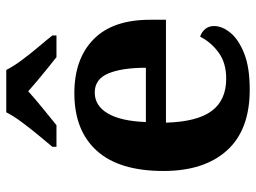

<svg xmlns="http://www.w3.org/2000/svg" viewBox="-122 -684 816 612"><g transform="rotate(-90 286.0 -378.0)"><path d="M306 10Q178 10 112.5 -62.5Q47 -135 47 -265Q47 -406 111.5 -477.5Q176 -549 295 -549Q404 -549 466.5 -488Q529 -427 529 -308V-257H201Q204 -157 238.5 -111Q273 -65 341 -65Q392 -65 425 -89.5Q458 -114 475 -148Q489 -144 499 -132.5Q509 -121 509 -104Q509 -78 488 -52Q467 -26 422.5 -8Q378 10 306 10ZM376 -321Q376 -397 358 -440.5Q340 -484 297 -484Q255 -484 230.5 -442.5Q206 -401 203 -321ZM124 -619Q140 -638 161.5 -664Q183 -690 203 -717Q223 -744 234 -766H369Q380 -744 400 -717Q420 -690 442 -664Q464 -638 479 -619V-606H410Q396 -617 376 -633Q356 -649 336 -666Q316 -683 301 -696Q279 -676 246.5 -649.5Q214 -623 193 -606H124Z"/></g></svg>

Font: Noto Serif Gurmukhi
Style: Bold
Weight: 700
Designer: Vaibhav Singh and the Monotype Design Team
Foundry: Monotype Imaging Inc.
Version: Version 2.004; ttfautohint (v1.8.4.7-5d5b)